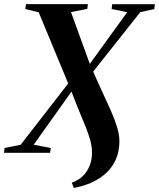

<svg xmlns="http://www.w3.org/2000/svg" viewBox="-44 -764 794 960"><path d="M325 176 315 149.5Q350.5 136.5 372.5 113.8Q394.5 91 405.2 61.8Q416 32.5 416 0Q416 -29.5 407.8 -60.5Q399.5 -91.5 385.2 -127.5Q371 -163.5 352.5 -207.2Q334 -251 313.5 -306L124.5 -40.5L210 -24L206.5 0H-24L-21 -24L59 -40L297 -346.5L149.5 -702.5L82.5 -719L86 -743.5H395.5L392.5 -719.5L311 -703.5L405 -444.5L592 -703L514 -719L517 -743H730.5L727.5 -718.5L657.5 -703.5L422 -406Q446 -350.5 469.2 -301Q492.5 -251.5 511.5 -208Q530.5 -164.5 541.8 -127.2Q553 -90 553 -58Q553 2 527 49.5Q501 97 450.2 129.2Q399.5 161.5 325 176Z"/></svg>

Font: Merriweather 120pt
Style: Bold Italic
Weight: 700
Italic angle: -7.8°
Version: Version 2.101